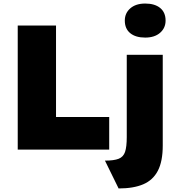

<svg xmlns="http://www.w3.org/2000/svg" viewBox="-20 -844 1009 1083"><path d="M80 0V-700H296V-184H596V0ZM649 219 572 62Q623 62 649.5 51.5Q676 41 685.5 12.5Q695 -16 695 -71V-535H898V-23Q898 66 870.5 119Q843 172 788 195.5Q733 219 649 219ZM799 -632Q745 -632 714.5 -657Q684 -682 684 -728Q684 -770 715 -797Q746 -824 799 -824Q853 -824 883.5 -799Q914 -774 914 -728Q914 -686 883 -659Q852 -632 799 -632Z"/></svg>

Font: Lexend Deca Black
Style: Regular
Weight: 900
Designer: Bonnie Shaver-Troup, Thomas Jockin
Foundry: Lexend
Version: Version 1.007